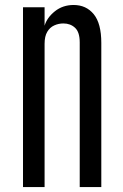

<svg xmlns="http://www.w3.org/2000/svg" viewBox="-20 -762 502 782"><path d="M73.7 0V-732.4H161.6V-657.2Q171.4 -690.4 203.6 -716.1Q235.8 -741.7 279.8 -741.7Q331.1 -741.7 361.8 -704.1Q392.6 -666.5 392.6 -587.4V0H304.7V-589.4Q304.7 -631.3 285.6 -648.9Q266.6 -666.5 238.3 -666.5Q218.3 -666.5 200.7 -658.4Q183.1 -650.4 172.4 -632.3Q161.6 -614.3 161.6 -583.5V0Z"/></svg>

Font: AntonioLight
Style: Regular
Weight: 300
Designer: Vernon Adams
Foundry: Vernon Adams
Version: Version 1.002